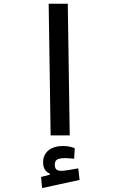

<svg xmlns="http://www.w3.org/2000/svg" viewBox="-20 -713 626 1011"><path d="M246.6 0H347.2L336.9 -693.4H236.3ZM201.7 277.3 398.9 234.4 392.1 173.3C362.8 178.7 322.3 186.5 303.7 186.5C280.3 186.5 268.6 179.2 268.6 154.3C268.6 128.9 281.7 119.6 324.7 119.6C335.9 119.6 355.5 121.1 370.6 123L373.5 67.4C356.9 61 338.9 55.7 311.5 55.7C250.5 55.7 207 86.4 207 141.6C207 172.9 219.7 192.9 242.2 200.7V207L196.3 218.8Z"/></svg>

Font: Cascadia Code PL
Style: Regular
Weight: 400
Monospace: yes
Designer: Aaron Bell
Foundry: Saja Typeworks
Version: Version 2404.023